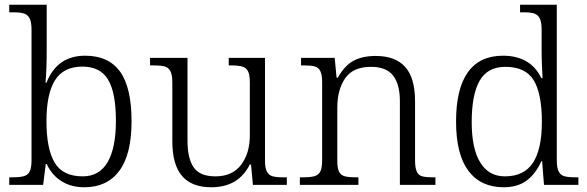

<svg xmlns="http://www.w3.org/2000/svg" viewBox="-20 -780 2478 810"><path d="M177 -88H173L162 0H19V-32H33Q65 -32 81.5 -37Q98 -42 105.5 -57Q113 -72 113 -105V-655Q113 -687 105 -702.5Q97 -718 81.5 -723Q66 -728 37 -728H19V-760H177V-569Q177 -486 172 -431H176Q221 -545 339 -545Q438 -545 486.5 -478Q535 -411 535 -268Q535 -129 483.5 -59.5Q432 10 336 10Q280 10 239.5 -15.5Q199 -41 177 -88ZM469 -270Q469 -389 436 -444Q403 -499 328 -499Q248 -499 212 -441.5Q176 -384 176 -269Q176 -152 210.5 -94Q245 -36 329 -36Q399 -36 434 -96Q469 -156 469 -270Z M707 -185V-433Q707 -464 699 -479.5Q691 -495 675 -499.5Q659 -504 627 -504H613V-536H771V-186Q771 -112 797 -74Q823 -36 889 -36Q960 -36 997 -84.5Q1034 -133 1034 -210V-431Q1034 -464 1026.5 -479Q1019 -494 1002.5 -499Q986 -504 955 -504H945V-536H1098V-102Q1098 -71 1106 -56Q1114 -41 1129.5 -36.5Q1145 -32 1173 -32H1190V0H1047L1039 -86H1034Q1009 -37 968.5 -13.5Q928 10 871 10Q789 10 748 -37.5Q707 -85 707 -185Z M1245 -32H1259Q1291 -32 1307.5 -37Q1324 -42 1331.5 -57Q1339 -72 1339 -105V-433Q1339 -464 1331.5 -479.5Q1324 -495 1308.5 -499.5Q1293 -504 1265 -504H1250V-536H1392L1400 -452H1405Q1434 -504 1472 -524Q1510 -544 1565 -544Q1648 -544 1689.5 -497.5Q1731 -451 1731 -353V-105Q1731 -72 1738 -56.5Q1745 -41 1760 -36.5Q1775 -32 1807 -32H1817V0H1667V-354Q1667 -424 1638.5 -461Q1610 -498 1545 -498Q1469 -498 1436 -449.5Q1403 -401 1403 -326V-102Q1403 -70 1410.5 -55.5Q1418 -41 1434 -36.5Q1450 -32 1482 -32H1492V0H1245Z M1904 -267Q1904 -406 1954 -475.5Q2004 -545 2102 -545Q2218 -545 2264 -450H2269Q2265 -520 2265 -557V-655Q2265 -687 2257 -702.5Q2249 -718 2234 -723Q2219 -728 2190 -728H2174V-760H2329V-103Q2329 -72 2337 -56.5Q2345 -41 2361 -36.5Q2377 -32 2409 -32H2420V0H2275L2267 -100H2264Q2240 -47 2202 -18.5Q2164 10 2105 10Q2008 10 1956 -59.5Q1904 -129 1904 -267ZM2266 -266Q2266 -385 2231.5 -441.5Q2197 -498 2112 -498Q2037 -498 2003.5 -439.5Q1970 -381 1970 -265Q1970 -153 2006 -94.5Q2042 -36 2110 -36Q2191 -36 2228.5 -93.5Q2266 -151 2266 -266Z"/></svg>

Font: Noto Serif Light
Style: Regular
Weight: 300
Designer: Monotype Design Team
Foundry: Monotype Imaging Inc.
Version: Version 1.001